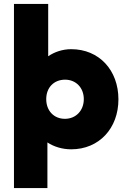

<svg xmlns="http://www.w3.org/2000/svg" viewBox="-20 -749 643 976"><path d="M342 10C484 10 582 -97 582 -244C582 -392 484 -499 342 -499C298 -499 257 -485 225 -463V-729H51V207H221V-25C254 -3 297 10 342 10ZM215 -245C215 -304 254 -344 311 -344C366 -344 406 -303 406 -245C406 -187 366 -145 310 -145C254 -145 215 -186 215 -245Z"/></svg>

Font: MV Cash ExtraBold
Style: Regular
Weight: 800
Designer: Rodrigo Fuenzalida
Foundry: fragTYPE
Version: Version 1.100;Glyphs 3.1.2 (3151)